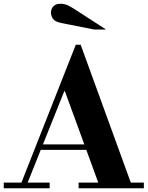

<svg xmlns="http://www.w3.org/2000/svg" viewBox="-35 -1001 785 1021"><path d="M493 -15 310 -516H306L300 -553L368 -763H394L666 -15ZM-15 0V-30H229V0ZM164 -204V-233H508V-204ZM383 0V-30H730V0ZM73 -15 368 -763H394L342 -604L106 -15ZM466 -844 289 -879Q256 -886 246 -902Q236 -918 236 -935Q236 -953 248.5 -967Q261 -981 286 -981Q308 -981 325 -973Q342 -965 368 -948L529 -844Z"/></svg>

Font: Libre Bodoni
Style: Regular
Weight: 400
Designer: Pablo Impallari, Rodrigo Fuenzalida
Foundry: Impallari Type
Version: Version 2.005;gftools[0.9.23]